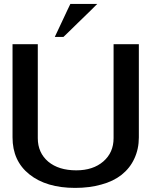

<svg xmlns="http://www.w3.org/2000/svg" viewBox="-20 -919 749 950"><path d="M542 -700.2Q542 -700.2 542 -639.6Q542 -580.1 542 -502Q542 -440.4 542 -379.9Q542 -318.4 542 -280.3Q542 -258.8 542 -247.1Q542 -235.4 542 -235.4Q542 -164.1 491.2 -120.1Q440.4 -76.2 357.4 -76.2Q270.5 -76.2 218.8 -119.1Q167 -163.1 167 -235.4Q167 -235.4 167 -294.9Q167 -354.5 167 -432.6Q167 -465.8 167 -499Q167 -533.2 167 -564.5Q167 -621.1 167 -660.2Q167 -700.2 167 -700.2Q167 -700.2 151.4 -700.2Q134.8 -700.2 114.3 -700.2Q88.9 -700.2 65.4 -700.2Q42 -700.2 42 -700.2Q42 -700.2 42 -640.6Q42 -581.1 42 -503.9Q42 -471.7 42 -438.5Q42 -404.3 42 -374Q42 -317.4 42 -278.3Q42 -239.3 42 -239.3Q42 -123 125 -56.6Q209 10.7 351.6 10.7Q422.9 10.7 481.4 -5.9Q540 -21.5 581.1 -53.7Q623 -86.9 644.5 -133.8Q667 -181.6 667 -239.3Q667 -239.3 667 -298.8Q667 -357.4 667 -434.6Q667 -467.8 667 -501Q667 -534.2 667 -565.4Q667 -622.1 667 -661.1Q667 -700.2 667 -700.2Q667 -700.2 651.4 -700.2Q634.8 -700.2 614.3 -700.2Q588.9 -700.2 565.4 -700.2Q542 -700.2 542 -700.2ZM458 -896.5Q458 -896.5 460 -897.5Q460.9 -899.4 460.9 -899.4Q460.9 -899.4 443.4 -899.4Q426.8 -899.4 404.3 -899.4Q377 -899.4 352.5 -899.4Q328.1 -899.4 328.1 -899.4Q328.1 -899.4 313.5 -869.1Q299.8 -838.9 284.2 -806.6Q271.5 -779.3 261.7 -758.8Q252 -738.3 252 -738.3Q252 -738.3 252 -737.3Q251 -736.3 251 -736.3Q251 -736.3 272.5 -736.3Q293.9 -736.3 293.9 -736.3Q293.9 -736.3 315.4 -756.8Q335.9 -777.3 363.3 -803.7Q397.5 -836.9 427.7 -866.2Q458 -896.5 458 -896.5Z"/></svg>

Font: umazing
Style: Display
Weight: 400
Designer: umazing